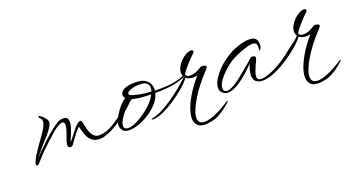

<svg xmlns="http://www.w3.org/2000/svg" viewBox="-45 -841 2659 1463"><g transform="rotate(-20 1284.0 -109.0)"><path d="M125 31Q114 31 114 19Q114 5 128 -21Q142 -47 160 -74Q178 -101 190 -118Q198 -129 212 -148Q226 -167 241 -189.5Q256 -212 266.5 -234Q277 -256 277 -273Q277 -290 266 -298Q256 -306 256 -315Q256 -319 260 -319Q265 -319 272 -314Q279 -310 287 -303Q295 -296 302 -287Q308 -280 314 -271Q320 -262 320 -250Q320 -235 309 -217Q291 -186 267 -160Q243 -134 218 -105Q191 -74 169.5 -47.5Q148 -21 143 -14Q154 -27 179.5 -53Q205 -79 237.5 -110Q270 -141 303.5 -169.5Q337 -198 366 -217.5Q395 -237 412 -238Q442 -241 453.5 -233.5Q465 -226 466.5 -214Q468 -202 468 -190Q468 -177 462 -156.5Q456 -136 447.5 -114.5Q439 -93 431.5 -76Q424 -59 421 -51Q430 -58 446 -79Q462 -100 480.5 -123.5Q499 -147 514 -160Q525 -170 532.5 -173.5Q540 -177 544 -177Q552 -177 555 -169.5Q558 -162 559 -155Q562 -143 566 -121.5Q570 -100 579.5 -76.5Q589 -53 608 -36Q616 -29 626 -26.5Q636 -24 648 -24Q668 -24 691 -30.5Q714 -37 731 -45Q773 -66 812.5 -95Q852 -124 894 -158L957 -210Q965 -216 967 -216Q972 -216 956.5 -193.5Q941 -171 907 -142Q883 -123 851 -98Q819 -73 783.5 -50.5Q748 -28 712 -13Q693 -6 675.5 -1Q658 4 641 4Q604 4 581.5 -12.5Q559 -29 547.5 -53.5Q536 -78 530.5 -101.5Q525 -125 520 -139Q503 -124 485.5 -101.5Q468 -79 453.5 -58Q439 -37 431 -27Q421 -14 408 -14Q398 -14 392.5 -22Q387 -30 389 -45Q391 -58 399.5 -82Q408 -106 417 -131.5Q426 -157 428 -174Q429 -178 429 -181.5Q429 -185 429 -187Q429 -201 424 -206.5Q419 -212 411 -212Q399 -212 383.5 -203.5Q368 -195 356 -187Q345 -180 320.5 -158.5Q296 -137 268 -111Q240 -85 215 -61Q194 -41 175 -19.5Q156 2 143 16.5Q130 31 125 31Z M874 18Q838 18 822.5 -1Q807 -20 807 -44Q807 -52 808 -59.5Q809 -67 812 -74Q819 -96 838.5 -127Q858 -158 882.5 -185.5Q907 -213 928 -222Q915 -235 915 -251Q915 -266 928 -279.5Q941 -293 968 -301Q982 -306 998.5 -307.5Q1015 -309 1033 -309Q1056 -309 1078 -306Q1109 -301 1132 -279Q1155 -257 1159 -226Q1161 -213 1159 -199Q1176 -198 1193 -198.5Q1210 -199 1225 -199Q1255 -199 1287.5 -203.5Q1320 -208 1347.5 -215Q1375 -222 1389 -229Q1396 -233 1400 -233Q1404 -233 1404 -230Q1404 -223 1388 -216Q1366 -206 1320.5 -195.5Q1275 -185 1225 -183Q1212 -182 1194 -181.5Q1176 -181 1155 -181Q1145 -140 1113.5 -104Q1082 -68 1039.5 -40.5Q997 -13 953 2.5Q909 18 874 18ZM1131 -201Q1137 -218 1137 -233Q1137 -254 1120.5 -268.5Q1104 -283 1062 -283Q1022 -283 991 -271Q960 -259 960 -245Q960 -233 983 -226Q1017 -215 1055.5 -209Q1094 -203 1131 -201ZM873 0Q878 0 883 -0.5Q888 -1 894 -2Q914 -6 943.5 -20.5Q973 -35 1005.5 -58Q1038 -81 1066 -107Q1081 -121 1096.5 -141Q1112 -161 1122 -182Q1082 -182 1047 -185Q1012 -188 984 -195Q983 -194 980 -196Q978 -196 977 -197Q964 -197 941 -179Q918 -161 894.5 -133.5Q871 -106 854.5 -77.5Q838 -49 838 -28Q838 0 873 0Z M1434 175Q1389 175 1369.5 153Q1350 131 1350 97Q1350 57 1371.5 5Q1393 -47 1428 -100.5Q1463 -154 1503 -198Q1485 -193 1469 -193Q1432 -193 1410 -212L1403 -202Q1396 -192 1378.5 -174Q1361 -156 1344 -142Q1301 -106 1253.5 -74Q1206 -42 1160 -21Q1114 0 1074 3Q1070 3 1065 1.5Q1060 0 1060 -2Q1060 -5 1078 -9Q1113 -16 1155.5 -38.5Q1198 -61 1243.5 -92.5Q1289 -124 1331 -158Q1348 -172 1367.5 -190Q1387 -208 1402 -222Q1391 -237 1391 -258Q1391 -281 1403.5 -304.5Q1416 -328 1436 -348Q1456 -368 1478.5 -380.5Q1501 -393 1520 -393Q1536 -393 1536 -380Q1536 -371 1528 -365Q1521 -359 1504.5 -342.5Q1488 -326 1469 -305Q1450 -284 1435 -264.5Q1420 -245 1416 -233Q1420 -226 1427 -220.5Q1434 -215 1454 -215Q1480 -215 1503.5 -225.5Q1527 -236 1548 -250Q1554 -252 1559 -252Q1581 -252 1591 -240Q1595 -234 1581 -218Q1567 -202 1553 -187Q1524 -156 1494 -116.5Q1464 -77 1439 -36Q1414 5 1399 42Q1384 79 1384 106Q1384 128 1396 141Q1408 154 1436 154Q1448 154 1463 151Q1489 147 1522 132.5Q1555 118 1588 99.5Q1621 81 1644 65Q1646 64 1648 64Q1651 64 1651 68Q1651 72 1647 74Q1640 80 1615.5 101Q1591 122 1554.5 143Q1518 164 1473 171Q1463 172 1453 173.5Q1443 175 1434 175Z M1960 11Q1930 11 1907.5 -4Q1885 -19 1885 -60Q1886 -81 1892.5 -103.5Q1899 -126 1907 -146Q1894 -131 1868 -106Q1842 -81 1809.5 -55.5Q1777 -30 1743 -12Q1709 6 1679 6Q1649 6 1630 -16Q1617 -30 1617 -53Q1617 -82 1637.5 -117.5Q1658 -153 1693 -188.5Q1728 -224 1773.5 -254Q1819 -284 1869 -301Q1923 -320 1963 -320Q2031 -320 2031 -262Q2031 -257 2030.5 -251.5Q2030 -246 2029 -240Q2027 -228 2021.5 -221Q2016 -214 2013 -214Q2008 -214 2011 -225Q2013 -230 2013 -235.5Q2013 -241 2013 -245Q2013 -261 2005 -270.5Q1997 -280 1977 -280Q1959 -280 1932.5 -272.5Q1906 -265 1876 -253.5Q1846 -242 1818.5 -228Q1791 -214 1773 -200Q1742 -178 1715 -151Q1688 -124 1670 -98.5Q1652 -73 1649 -52Q1648 -49 1648 -46Q1648 -43 1648 -41Q1648 -23 1655.5 -16Q1663 -9 1675 -9Q1693 -9 1716.5 -20Q1740 -31 1760 -45Q1780 -59 1788 -66Q1820 -93 1860 -125.5Q1900 -158 1931 -186Q1936 -189 1942 -189Q1956 -189 1965 -182Q1968 -179 1968 -174Q1968 -169 1965.5 -161.5Q1963 -154 1959 -145Q1942 -110 1931 -82Q1920 -54 1920 -35Q1920 -5 1953 -5Q1978 -5 2027 -23Q2080 -43 2133 -78Q2186 -113 2229 -149Q2240 -158 2249 -164Q2258 -170 2268 -180Q2270 -181 2273 -181Q2276 -181 2276 -178Q2276 -175 2272 -170Q2266 -162 2243 -140.5Q2220 -119 2186 -92.5Q2152 -66 2112.5 -41.5Q2073 -17 2033 -3Q2018 2 1998.5 6.5Q1979 11 1960 11Z M2351 175Q2306 175 2286.5 153Q2267 131 2267 97Q2267 57 2288.5 5Q2310 -47 2345 -100.5Q2380 -154 2420 -198Q2402 -193 2386 -193Q2349 -193 2327 -212L2320 -202Q2313 -192 2295.5 -174Q2278 -156 2261 -142Q2218 -106 2170.5 -74Q2123 -42 2077 -21Q2031 0 1991 3Q1987 3 1982 1.5Q1977 0 1977 -2Q1977 -5 1995 -9Q2030 -16 2072.5 -38.5Q2115 -61 2160.5 -92.5Q2206 -124 2248 -158Q2265 -172 2284.5 -190Q2304 -208 2319 -222Q2308 -237 2308 -258Q2308 -281 2320.5 -304.5Q2333 -328 2353 -348Q2373 -368 2395.5 -380.5Q2418 -393 2437 -393Q2453 -393 2453 -380Q2453 -371 2445 -365Q2438 -359 2421.5 -342.5Q2405 -326 2386 -305Q2367 -284 2352 -264.5Q2337 -245 2333 -233Q2337 -226 2344 -220.5Q2351 -215 2371 -215Q2397 -215 2420.5 -225.5Q2444 -236 2465 -250Q2471 -252 2476 -252Q2498 -252 2508 -240Q2512 -234 2498 -218Q2484 -202 2470 -187Q2441 -156 2411 -116.5Q2381 -77 2356 -36Q2331 5 2316 42Q2301 79 2301 106Q2301 128 2313 141Q2325 154 2353 154Q2365 154 2380 151Q2406 147 2439 132.5Q2472 118 2505 99.5Q2538 81 2561 65Q2563 64 2565 64Q2568 64 2568 68Q2568 72 2564 74Q2557 80 2532.5 101Q2508 122 2471.5 143Q2435 164 2390 171Q2380 172 2370 173.5Q2360 175 2351 175Z"/></g></svg>

Font: WindSong
Style: Regular
Weight: 400
Designer: Robert E. Leuschke
Foundry: Robert E. Leuschke
Version: Version 1.010; ttfautohint (v1.8.3)